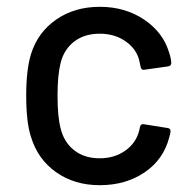

<svg xmlns="http://www.w3.org/2000/svg" viewBox="-20 -536 565 564"><path d="M71 -134Q57 -176 57 -256Q57 -331 71 -377Q91 -441 145 -478.5Q199 -516 273 -516Q347 -516 402.5 -479Q458 -442 476 -384Q483 -363 483 -352V-350Q483 -343 474 -341L403 -331H401Q395 -331 393 -340L390 -354Q383 -390 350.5 -413.5Q318 -437 273 -437Q228 -437 198 -414Q168 -391 158 -351Q149 -315 149 -255Q149 -194 158 -159Q168 -118 198 -94.5Q228 -71 273 -71Q316 -71 348 -93.5Q380 -116 389 -153L391 -162Q393 -173 403 -171L472 -160Q481 -159 481 -151Q481 -146 477 -132Q460 -67 404.5 -29.5Q349 8 273 8Q199 8 145 -30Q91 -68 71 -134Z"/></svg>

Font: Barlow GEO Medium
Style: Regular
Weight: 500
Designer: Jeremy Tribby
Foundry: Tribby Type
Version: Version 1.408